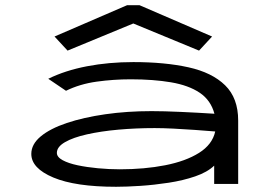

<svg xmlns="http://www.w3.org/2000/svg" viewBox="-20 -705 1040 736"><path d="M425 11Q269 11 184.5 -24.5Q100 -60 100 -115Q100 -152 136 -182Q172 -212 236 -233.5Q300 -255 383.5 -267Q467 -279 561 -279Q608 -279 674 -276Q740 -273 802 -269Q788 -321 745.5 -349.5Q703 -378 635.5 -389.5Q568 -401 481 -401Q415 -401 350.5 -392Q286 -383 233 -357L165 -403Q230 -435 313.5 -451Q397 -467 491 -467Q612 -467 702.5 -447Q793 -427 843 -378Q893 -329 893 -243V0H801V-70Q775 -45 728.5 -29Q682 -13 626.5 -4.5Q571 4 518 7.5Q465 11 425 11ZM198 -119Q198 -103 220 -91Q242 -79 277.5 -71.5Q313 -64 355.5 -60Q398 -56 439 -56Q534 -56 613 -71.5Q692 -87 743 -119Q794 -151 805 -201Q769 -204 727 -207Q685 -210 644.5 -212Q604 -214 573 -214Q501 -214 434 -208Q367 -202 313.5 -190Q260 -178 229 -160Q198 -142 198 -119ZM239 -511 189 -565 467 -685H515L793 -565L743 -511L491 -615Z"/></svg>

Font: Inconsolata UltraExpanded
Style: Regular
Weight: 400
Width: 9
Monospace: yes
Designer: Raph Levien, Cyreal, Brenton Simpson
Foundry: Raph Levien, Cyreal, Google
Version: Version 3.000; ttfautohint (v1.8.2.53-6de2)